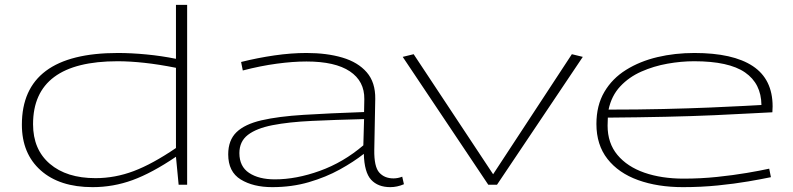

<svg xmlns="http://www.w3.org/2000/svg" viewBox="-20 -760 3261 790"><path d="M715 0 704 -115Q605 -48 525.5 -19Q446 10 361 10Q225 10 147.5 -59Q70 -128 70 -247Q70 -542 465 -542Q520 -542 582.5 -536Q645 -530 704 -518V-740H750V0ZM704 -151V-481Q634 -495 574 -501.5Q514 -508 464 -508Q116 -508 116 -249Q116 -145 185 -86Q254 -27 373 -27Q453 -27 530 -56Q607 -85 704 -151Z M919 -125Q919 -183 953 -216Q987 -249 1056 -265Q1125 -281 1230 -287.5Q1335 -294 1478 -299L1479 -352Q1480 -426 1419.5 -466.5Q1359 -507 1241 -507Q1186 -507 1119 -498Q1052 -489 979 -470L972 -505Q1040 -522 1109 -532Q1178 -542 1241 -542Q1325 -542 1389 -523Q1453 -504 1489 -462.5Q1525 -421 1524 -353L1520 -143Q1519 -74 1540.5 -50Q1562 -26 1599 -26Q1617 -26 1635 -33L1642 -2Q1614 10 1586 10Q1535 10 1507 -20.5Q1479 -51 1477 -127Q1435 -94 1378 -62.5Q1321 -31 1251 -10.5Q1181 10 1100 10Q1022 10 970.5 -21.5Q919 -53 919 -125ZM965 -130Q965 -75 1005 -48.5Q1045 -22 1111 -22Q1199 -22 1296 -57Q1393 -92 1475 -162L1478 -270Q1358 -267 1263 -262.5Q1168 -258 1101.5 -245Q1035 -232 1000 -205Q965 -178 965 -130Z M1989 0 1637 -526 1682 -537 2009 -43 2333 -537 2378 -526 2025 0Z M2790 10Q2686 10 2605.5 -19Q2525 -48 2479.5 -106Q2434 -164 2434 -250Q2434 -326 2466.5 -381.5Q2499 -437 2556 -472.5Q2613 -508 2685 -525Q2757 -542 2837 -542Q2996 -542 3077.5 -488Q3159 -434 3159 -322Q3159 -317 3158.5 -311Q3158 -305 3158 -298Q3132 -297 3070.5 -293.5Q3009 -290 2919.5 -286Q2830 -282 2718.5 -279.5Q2607 -277 2481 -276Q2481 -268 2480.5 -260Q2480 -252 2480 -243Q2480 -171 2520.5 -122.5Q2561 -74 2631.5 -49.5Q2702 -25 2793 -25Q2863 -25 2930 -32Q2997 -39 3053 -48.5Q3109 -58 3145 -66L3152 -31Q3114 -23 3058.5 -13.5Q3003 -4 2934 3Q2865 10 2790 10ZM2484 -309Q2604 -309 2710 -311.5Q2816 -314 2900 -317.5Q2984 -321 3039 -324Q3094 -327 3113 -328Q3112 -416 3045.5 -462Q2979 -508 2836 -508Q2783 -508 2726.5 -498Q2670 -488 2619 -465.5Q2568 -443 2532 -404.5Q2496 -366 2484 -309Z"/></svg>

Font: Georama ExtraExtended ExtraLight
Style: Regular
Weight: 200
Width: 8
Designer: Jean-Baptiste Levee
Foundry: Production Type
Version: Version 1.000